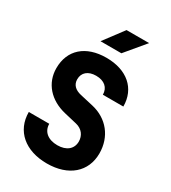

<svg xmlns="http://www.w3.org/2000/svg" viewBox="-227 -1063 1054 1186"><g transform="rotate(30 300.0 -470.0)"><path d="M212 -810H361L478 -950H317ZM302 10C456 10 553 -75 553 -206C553 -324 481 -415 366 -441L274 -462C230 -472 205 -496 205 -535C205 -582 239 -612 296 -612C355 -612 390 -581 390 -531H536C536 -659 443 -740 296 -740C149 -740 59 -660 59 -530C59 -423 131 -342 246 -315L335 -294C382 -283 406 -247 406 -206C406 -154 367 -120 302 -120C235 -120 193 -155 193 -210H47C47 -75 148 10 302 10Z"/></g></svg>

Font: JetBrains Mono ExtraBold
Style: Regular
Weight: 800
Monospace: yes
Designer: Philipp Nurullin, Konstantin Bulenkov
Foundry: JetBrains
Version: Version 2.305